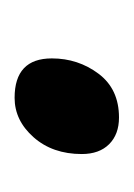

<svg xmlns="http://www.w3.org/2000/svg" viewBox="20 -484 183 263"><g transform="rotate(90 111.5 -352.5)"><path d="M114 -281Q60 -281 60 -332Q60 -368 81 -396Q102 -424 141 -424Q164 -424 177.5 -410.5Q191 -397 191 -373Q191 -333 168 -307Q145 -281 114 -281Z"/></g></svg>

Font: Noto Sans ExtraCondensed SemiBold
Style: Italic
Weight: 600
Width: 2
Italic angle: -12°
Designer: Monotype Design Team
Foundry: Monotype Imaging Inc.
Version: Version 2.013; ttfautohint (v1.8.4.7-5d5b)